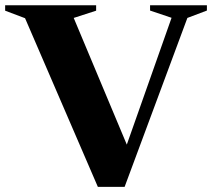

<svg xmlns="http://www.w3.org/2000/svg" viewBox="-38 -705 805 728"><path d="M57 -636 -18.5 -664.5V-685H326.5V-664.5L241.5 -637L456.5 -124L429.5 -119L612.5 -637.5L531 -665V-685H746.5V-665L672.5 -637L434.5 3.5H333Z"/></svg>

Font: Newsreader 36pt
Style: Bold
Weight: 700
Designer: Hugues Gentile
Foundry: Production Type
Version: Version 1.003